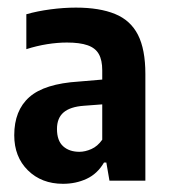

<svg xmlns="http://www.w3.org/2000/svg" viewBox="-20 -768 432 492"><path d="M141.5 -297Q86.5 -297 51.5 -331.5Q16.5 -366 16.5 -421.5Q16.5 -485 55.2 -519.2Q94 -553.5 182 -559L258.5 -565.5L274.5 -503L195 -497Q160 -494.5 143 -480Q126 -465.5 126 -437.5Q126 -407.5 141.8 -393.2Q157.5 -379 183.5 -379Q198 -379 214 -386Q230 -393 242 -410V-588Q242 -614 233.2 -629.5Q224.5 -645 204.5 -652Q184.5 -659 151.5 -659Q127.5 -659 100.8 -654.8Q74 -650.5 47.5 -642V-731.5Q75.5 -739.5 109.2 -744Q143 -748.5 174.5 -748.5Q235 -748.5 274.8 -732.2Q314.5 -716 333.5 -678.8Q352.5 -641.5 352.5 -578.5V-305H260.5L252.5 -351.5H246.5Q229.5 -322.5 202 -309.8Q174.5 -297 141.5 -297Z"/></svg>

Font: Encode Sans SC Condensed SemiBold
Style: Regular
Weight: 600
Width: 3
Designer: Multiple Designers
Foundry: Impallari Type
Version: Version 3.002